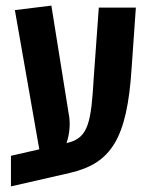

<svg xmlns="http://www.w3.org/2000/svg" viewBox="-20 -627 536 684"><path d="M19 37 229 -11C375 -45 433 -131 449 -386L464 -600H332L314 -351C305 -192 295 -135 220 -118L217 -117C229 -153 231 -191 225 -220L163 -607L33 -591L120 -95L19 -72Z"/></svg>

Font: Noto Sans Hebrew ExtraCondensed SemiBold
Style: Regular
Weight: 600
Width: 2
Designer: Ben Nathan
Foundry: Google LLC
Version: Version 3.001